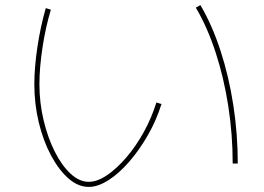

<svg xmlns="http://www.w3.org/2000/svg" viewBox="-20 -735 1040 755"><path d="M329 0Q287 0 249 -33.5Q211 -67 180.5 -124Q150 -181 132.5 -253.5Q115 -326 115 -404Q115 -469 127 -549.5Q139 -630 160 -703L180 -697Q159 -627 147 -547.5Q135 -468 135 -404Q135 -331 151.5 -262Q168 -193 195.5 -138.5Q223 -84 257.5 -52Q292 -20 329 -20Q362 -20 400 -45.5Q438 -71 476 -115Q514 -159 545 -215Q576 -271 595 -332L615 -326Q595 -262 561.5 -203.5Q528 -145 488 -99Q448 -53 406.5 -26.5Q365 0 329 0ZM895 -92Q895 -207 877.5 -319Q860 -431 827.5 -530Q795 -629 750 -705L768 -715Q814 -637 847 -536Q880 -435 897.5 -321.5Q915 -208 915 -92Z"/></svg>

Font: M PLUS 1 Thin Thin
Style: Regular
Weight: 250
Version: Version 1.001